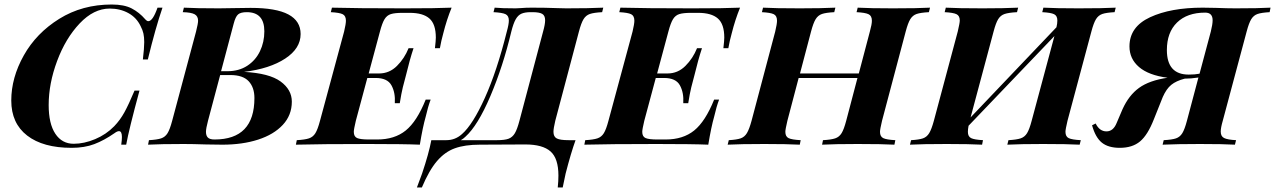

<svg xmlns="http://www.w3.org/2000/svg" viewBox="-20 -642 5658 852"><path d="M30 -196Q30 -297 85.5 -396Q141 -495 243 -558.5Q345 -622 476 -622Q531 -622 564.5 -604.5Q598 -587 624 -557Q632 -548 638 -548Q658 -548 679 -608H701Q670 -518 636 -378H614Q620 -429 620 -455Q620 -477 616.5 -493Q613 -509 604 -526Q586 -564 549.5 -584Q513 -604 467 -604Q396 -604 333.5 -538Q271 -472 233.5 -371.5Q196 -271 196 -176Q196 -93 225.5 -48.5Q255 -4 307 -4Q353 -4 402 -24.5Q451 -45 487 -82Q513 -109 532 -143.5Q551 -178 577 -240H599Q552 -67 540 0H518Q521 -21 521 -34Q521 -60 508 -60Q500 -60 488 -51Q442 -19 398.5 -2.5Q355 14 298 14Q171 14 100.5 -40.5Q30 -95 30 -196Z M1063 -323Q1175 -317 1225 -280.5Q1275 -244 1275 -191Q1275 -131 1235 -88Q1195 -45 1125.5 -22.5Q1056 0 967 0L894 -1Q834 -3 795 -3Q690 -3 637 0L641 -20Q677 -22 695 -28Q713 -34 723.5 -51Q734 -68 744 -106L850 -502Q859 -538 859 -550Q859 -570 844 -578.5Q829 -587 791 -588L796 -608Q847 -605 951 -605Q996 -605 1019 -606L1092 -607Q1205 -607 1259.5 -578Q1314 -549 1314 -491Q1314 -427 1245.5 -382Q1177 -337 1063 -323ZM1153 -503Q1153 -588 1075 -588Q1048 -588 1036.5 -578Q1025 -568 1017 -537L961 -326H989Q1040 -326 1077 -350Q1114 -374 1133.5 -414.5Q1153 -455 1153 -503ZM1002 -309H957L903 -106Q894 -72 894 -57Q894 -40 902.5 -31.5Q911 -23 932 -23Q1109 -23 1109 -207Q1109 -254 1083.5 -281.5Q1058 -309 1002 -309Z M1984 -608Q1962 -554 1947 -494Q1938 -462 1932 -428H1910Q1914 -462 1914 -475Q1914 -535 1885.5 -560Q1857 -585 1798 -585H1767Q1732 -585 1714.5 -579.5Q1697 -574 1686.5 -557Q1676 -540 1666 -502L1616 -316H1662Q1708 -316 1741.5 -349.5Q1775 -383 1793 -428H1815Q1798 -377 1781 -306Q1774 -281 1767.5 -254.5Q1761 -228 1754 -184H1732Q1735 -231 1717 -263.5Q1699 -296 1647 -296H1610L1559 -106Q1550 -68 1550 -57Q1550 -36 1564.5 -29.5Q1579 -23 1617 -23H1654Q1731 -23 1780.5 -63Q1830 -103 1869 -200H1891Q1879 -168 1869 -124Q1856 -79 1843 0Q1775 -3 1614 -3Q1401 -3 1293 0L1297 -20Q1333 -22 1351 -28Q1369 -34 1379.5 -51Q1390 -68 1400 -106L1507 -502Q1515 -536 1515 -550Q1515 -572 1500.5 -579Q1486 -586 1448 -588L1453 -608Q1560 -605 1773 -605Q1920 -605 1984 -608Z M2657 -608 2652 -588Q2615 -586 2597.5 -580Q2580 -574 2569.5 -557Q2559 -540 2549 -502L2444 -106Q2436 -72 2436 -57Q2436 -35 2451 -27.5Q2466 -20 2503 -20H2534Q2514 35 2490 128L2477 190H2455Q2458 162 2458 137Q2458 61 2423 30Q2388 -1 2311 -1L2109 0Q2043 0 1998.5 16Q1954 32 1919 73Q1884 114 1852 190H1830Q1851 134 1853 128Q1883 39 1894 -20H1961Q2000 -20 2030 -47Q2078 -89 2131.5 -207.5Q2185 -326 2229 -502Q2238 -534 2238 -551Q2238 -572 2223.5 -579Q2209 -586 2170 -588L2175 -608Q2206 -605 2268 -605Q2281 -605 2289 -606Q2313 -608 2339 -608Q2400 -608 2452 -606Q2468 -605 2493 -605Q2595 -605 2657 -608ZM2399 -552Q2399 -573 2386 -580.5Q2373 -588 2343 -588H2335Q2310 -588 2294.5 -581.5Q2279 -575 2268.5 -556.5Q2258 -538 2249 -502Q2212 -347 2156 -215.5Q2100 -84 2045 -35Q2037 -27 2025 -20H2186Q2220 -20 2237 -26.5Q2254 -33 2264.5 -50.5Q2275 -68 2285 -106L2390 -502Q2399 -534 2399 -552Z M3264 -608Q3242 -554 3227 -494Q3218 -462 3212 -428H3190Q3194 -462 3194 -475Q3194 -535 3165.5 -560Q3137 -585 3078 -585H3047Q3012 -585 2994.5 -579.5Q2977 -574 2966.5 -557Q2956 -540 2946 -502L2896 -316H2942Q2988 -316 3021.5 -349.5Q3055 -383 3073 -428H3095Q3078 -377 3061 -306Q3054 -281 3047.5 -254.5Q3041 -228 3034 -184H3012Q3015 -231 2997 -263.5Q2979 -296 2927 -296H2890L2839 -106Q2830 -68 2830 -57Q2830 -36 2844.5 -29.5Q2859 -23 2897 -23H2934Q3011 -23 3060.5 -63Q3110 -103 3149 -200H3171Q3159 -168 3149 -124Q3136 -79 3123 0Q3055 -3 2894 -3Q2681 -3 2573 0L2577 -20Q2613 -22 2631 -28Q2649 -34 2659.5 -51Q2670 -68 2680 -106L2787 -502Q2795 -536 2795 -550Q2795 -572 2780.5 -579Q2766 -586 2728 -588L2733 -608Q2840 -605 3053 -605Q3200 -605 3264 -608Z M4107 -608 4102 -588Q4065 -586 4047.5 -580Q4030 -574 4019.5 -557Q4009 -540 3999 -502L3894 -106Q3885 -68 3885 -57Q3885 -36 3899.5 -29Q3914 -22 3953 -20L3949 0Q3897 -3 3785 -3Q3684 -3 3628 0L3632 -20Q3668 -22 3686 -28Q3704 -34 3714.5 -51Q3725 -68 3735 -106L3785 -296H3524L3474 -106Q3465 -68 3465 -57Q3465 -36 3479.5 -29Q3494 -22 3533 -20L3529 0Q3474 -3 3372 -3Q3263 -3 3209 0L3214 -20Q3249 -22 3266.5 -28Q3284 -34 3294.5 -51.5Q3305 -69 3315 -106L3420 -502Q3428 -536 3428 -550Q3428 -572 3413.5 -579Q3399 -586 3361 -588L3366 -608Q3417 -605 3529 -605Q3626 -605 3687 -608L3682 -588Q3645 -586 3627.5 -580Q3610 -574 3599.5 -557Q3589 -540 3579 -502L3530 -316H3791L3840 -502Q3849 -534 3849 -550Q3849 -572 3834 -579Q3819 -586 3781 -588L3786 -608Q3840 -605 3942 -605Q4053 -605 4107 -608Z M4931 -608 4926 -588Q4889 -586 4871.5 -580Q4854 -574 4843.5 -557Q4833 -540 4823 -502L4717 -106Q4708 -68 4708 -57Q4708 -36 4722.5 -29Q4737 -22 4776 -20L4771 0Q4719 -3 4608 -3Q4507 -3 4450 0L4455 -20Q4491 -22 4509 -28Q4527 -34 4537.5 -51Q4548 -68 4558 -106L4659 -482L4278 -84Q4275 -68 4275 -57Q4275 -36 4289.5 -29Q4304 -22 4342 -20L4338 0Q4283 -3 4181 -3Q4072 -3 4018 0L4023 -20Q4058 -22 4075.5 -28Q4093 -34 4103.5 -51.5Q4114 -69 4124 -106L4230 -502Q4239 -540 4239 -551Q4239 -572 4224.5 -579Q4210 -586 4172 -588L4177 -608Q4228 -605 4340 -605Q4437 -605 4498 -608L4493 -588Q4456 -586 4438 -580Q4420 -574 4409.5 -557Q4399 -540 4389 -502L4287 -121L4668 -521Q4672 -537 4672 -551Q4672 -572 4657.5 -579Q4643 -586 4605 -588L4610 -608Q4664 -605 4766 -605Q4877 -605 4931 -608Z M5618 -608 5614 -588Q5578 -586 5560.5 -580Q5543 -574 5532.5 -557Q5522 -540 5512 -502L5406 -106Q5397 -75 5397 -58Q5397 -37 5412 -29.5Q5427 -22 5465 -20L5460 0Q5411 -3 5304 -3Q5204 -3 5139 0L5144 -20Q5181 -22 5198.5 -28Q5216 -34 5226.5 -51Q5237 -68 5247 -106L5298 -298Q5265 -293 5237 -293Q5199 -283 5177.5 -265.5Q5156 -248 5140 -212L5100 -112Q5073 -43 5039 -14.5Q5005 14 4949 14Q4898 14 4869.5 -9Q4841 -32 4826 -86L4842 -94Q4859 -59 4890 -59Q4920 -59 4935 -96L4961 -157Q4989 -219 5034.5 -252Q5080 -285 5161 -297Q5077 -308 5034.5 -344.5Q4992 -381 4992 -436Q4992 -523 5083.5 -565.5Q5175 -608 5317 -608L5376 -607Q5426 -605 5463 -605Q5566 -605 5618 -608ZM5361 -552Q5361 -586 5328 -586Q5248 -586 5203 -542Q5158 -498 5158 -420Q5158 -311 5255 -311Q5283 -311 5303 -315L5353 -502Q5361 -534 5361 -552Z"/></svg>

Font: Playfair Display SC
Style: Bold Italic
Weight: 700
Italic angle: -14°
Designer: Claus Eggers Sørensen
Foundry: Claus Eggers Sørensen
Version: Version 1.200; ttfautohint (v1.6)